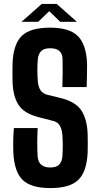

<svg xmlns="http://www.w3.org/2000/svg" viewBox="-20 -950 511 979"><path d="M237 9Q137 9 94.5 -33.5Q52 -76 48 -174Q47 -204 47.5 -236Q48 -268 51 -297H172Q170 -259 170 -221Q170 -183 172 -151Q177 -96 236 -96Q267 -96 281 -110Q295 -124 298 -151Q300 -181 300 -207Q300 -233 298 -264Q296 -289 285.5 -308.5Q275 -328 249 -334L175 -353Q102 -372 74 -416Q46 -460 44 -534Q43 -558 43.5 -581Q44 -604 44 -627Q48 -725 91 -767Q134 -809 236 -809Q333 -809 376.5 -766.5Q420 -724 424 -626Q424 -603 423.5 -569.5Q423 -536 422 -506H298Q299 -542 299.5 -578Q300 -614 299 -650Q297 -704 236 -704Q205 -704 190.5 -690Q176 -676 173 -650Q168 -593 173 -534Q175 -508 186.5 -490Q198 -472 224 -466L290 -450Q367 -431 396 -385Q425 -339 427 -264Q428 -240 427.5 -218.5Q427 -197 427 -174Q423 -76 380 -33.5Q337 9 237 9ZM90 -839 193 -930H269L372 -839H287L231 -893L175 -839Z"/></svg>

Font: Big Shoulders Display ExtraBold
Style: Regular
Weight: 800
Designer: Patric King
Foundry: XO Type Co
Version: Version 1.000; ttfautohint (v1.8.2)